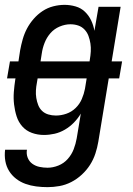

<svg xmlns="http://www.w3.org/2000/svg" viewBox="-29 -548 549 791"><path d="M167 223Q143 223 120 220Q97 217 76 209.5Q55 202 37.5 188.5Q20 175 8.5 156.5Q-3 138 -7 115.5Q-11 93 -8 69H82Q79 86 85 101.5Q91 117 104 126.5Q117 136 133.5 139.5Q150 143 167 143Q189 143 211.5 134Q234 125 250 107Q266 89 274.5 67Q283 45 287 22L304 -80Q292 -60 275.5 -43Q259 -26 238.5 -14Q218 -2 196 3Q174 8 152 8Q126 8 102.5 -0.5Q79 -9 63 -27Q47 -45 39.5 -68.5Q32 -92 29 -117.5Q26 -143 28 -169Q30 -195 34 -221L35 -225H0L12 -295H47L54 -341Q58 -363 64.5 -386Q71 -409 82 -430Q93 -451 109.5 -470Q126 -489 146.5 -502.5Q167 -516 190.5 -522Q214 -528 237 -528Q260 -528 282.5 -521.5Q305 -515 321 -499.5Q337 -484 346.5 -464Q356 -444 360 -421L377 -520H468L431 -295H474L462 -225H419L376 36Q372 60 364 84.5Q356 109 342 131Q328 153 308 171.5Q288 190 264.5 202Q241 214 216 218.5Q191 223 167 223ZM138 -295H340L341 -302Q344 -319 345 -336Q346 -353 343.5 -369Q341 -385 335.5 -400Q330 -415 319 -426.5Q308 -438 293 -443Q278 -448 261 -448Q239 -448 216.5 -438.5Q194 -429 178.5 -411Q163 -393 154.5 -371Q146 -349 143 -327ZM201 -72Q223 -72 244.5 -79.5Q266 -87 282.5 -103Q299 -119 308 -140Q317 -161 321 -182L328 -225H126L123 -207Q120 -192 119 -176Q118 -160 120.5 -144.5Q123 -129 128.5 -115Q134 -101 144.5 -91Q155 -81 170 -76.5Q185 -72 201 -72Z"/></svg>

Font: Iosevka Curly Medium
Style: Italic
Weight: 500
Italic angle: -9°
Monospace: yes
Designer: Belleve Invis
Foundry: Belleve Invis
Version: Version 22.1.2; ttfautohint (v1.8.4)